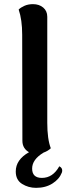

<svg xmlns="http://www.w3.org/2000/svg" viewBox="-20 -728 335 926"><path d="M280 94Q280 101 278 105Q266 136 233 157Q200 178 154 178Q117 178 86.5 159Q56 140 56 99Q56 42 120 6Q105 -2 96.5 -16Q88 -30 88 -49L87 -560Q87 -633 70 -682Q80 -692 98 -700Q116 -708 139 -708Q169 -708 188.5 -691.5Q208 -675 208 -647V-136Q208 -57 225 -13Q212 0 190 8Q135 41 135 85Q135 130 182 130Q235 130 266 74Q280 81 280 94Z"/></svg>

Font: Arima Madurai ExtraBold
Style: Regular
Weight: 800
Designer: Joana Correia and Natanael Gama
Foundry: NDISCOVER
Version: Version 1.020